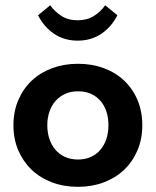

<svg xmlns="http://www.w3.org/2000/svg" viewBox="-20 -709 597 736"><path d="M279 7.2Q331.5 7.2 376.6 -9.5Q421.8 -26.2 454.8 -57.2Q487.8 -88.2 506.6 -131.8Q525.5 -175.3 525.5 -228.8Q525.5 -281.5 507.4 -324.9Q489.3 -368.3 456.6 -399.4Q424 -430.5 378.5 -447.5Q333 -464.5 279 -464.5Q225.8 -464.5 180.5 -447.9Q135.2 -431.3 102.2 -400.4Q69.2 -369.5 50.4 -325.8Q31.5 -282 31.5 -228.8Q31.5 -176 50 -132.9Q68.5 -89.8 101.2 -58.4Q134 -27 179.5 -9.9Q225 7.2 279 7.2ZM279 -97.5Q251 -97.5 229 -107.6Q207 -117.8 191.9 -135.6Q176.8 -153.5 169 -177.6Q161.3 -201.8 161.3 -228.8Q161.3 -256.5 169.3 -280.4Q177.3 -304.2 192.5 -321.6Q207.8 -339 229.4 -349Q251 -359 279 -359Q307 -359 328.6 -349.4Q350.2 -339.7 365.4 -322Q380.5 -304.2 388.1 -280.7Q395.7 -257.2 395.7 -228.8Q395.7 -200.3 387.7 -176.1Q379.7 -152 364.6 -134.5Q349.5 -117 327.9 -107.3Q306.3 -97.5 279 -97.5ZM277.5 -553.2Q329.5 -553.2 368.3 -579.4Q407 -605.5 430 -650.5L383.3 -688.8Q365.5 -663.8 339.5 -647.5Q313.5 -631.3 277.5 -631.3Q241.3 -631.3 215.3 -648Q189.3 -664.8 172.5 -688.8L125.8 -650.5Q148.8 -605.5 187.5 -579.4Q226.3 -553.2 277.5 -553.2Z"/></svg>

Font: Tilda Sans VF
Style: Regular
Weight: 400
Designer: ParaType Ltd
Foundry: ParaType Ltd
Version: Version 1.010